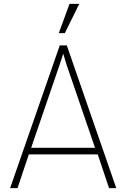

<svg xmlns="http://www.w3.org/2000/svg" viewBox="-20 -966 650 986"><path d="M287 -733H323L577 0H540L482 -173H128L70 0H32ZM468 -207 322 -633 300 -706H310L286 -633L140 -207ZM387 -946 313 -796H282L337 -946Z"/></svg>

Font: Kreadon
Style: Regular
Weight: 400
Designer: kohakuno
Foundry: StudioGnu
Version: Version 1.000;Glyphs 3.1.2 (3151)